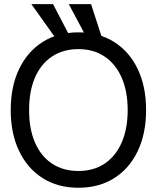

<svg xmlns="http://www.w3.org/2000/svg" viewBox="-20 -885 749 917"><path d="M677.7 -359.4Q677.7 -247.1 637.9 -163.6Q598.1 -80.1 525.4 -34.2Q452.6 11.7 354.5 11.7Q256.3 11.7 183.8 -34.2Q111.3 -80.1 71.3 -163.6Q31.2 -247.1 31.2 -359.4Q31.2 -472.2 71.3 -555.4Q111.3 -638.7 183.8 -684.6Q256.3 -730.5 354.5 -730.5Q452.6 -730.5 525.1 -684.6Q597.7 -638.7 637.7 -555.4Q677.7 -472.2 677.7 -359.4ZM589.8 -359.4Q589.8 -448.2 561.3 -513.7Q532.7 -579.1 480 -614.7Q427.2 -650.4 354.5 -650.4Q280.8 -650.4 227.8 -614.7Q174.8 -579.1 146.7 -513.7Q118.7 -448.2 119.1 -359.4Q118.7 -270.5 146.7 -205.1Q174.8 -139.6 227.8 -104Q280.8 -68.4 354.5 -68.4Q427.7 -68.4 480.5 -104Q533.2 -139.6 561.5 -205.1Q589.8 -270.5 589.8 -359.4ZM246.1 -702.1 129.9 -865.2H233.4L318.4 -702.1ZM395.5 -702.1 308.6 -865.2H415L467.8 -702.1Z"/></svg>

Font: Inter Display V
Style: Regular
Weight: 400
Designer: Rasmus Andersson
Foundry: rsms
Version: Version 3.015;git-src